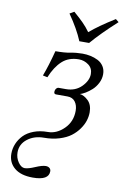

<svg xmlns="http://www.w3.org/2000/svg" viewBox="-95 -699 627 974"><g transform="rotate(10 218.5 -211.5)"><path d="M17.1 120.1Q17.1 93.8 27.3 69.1Q37.6 44.4 56.9 24.4Q76.2 4.4 108.2 -7.8Q140.1 -20 180.2 -20Q225.6 -20 263.2 -57.1Q300.8 -94.2 300.8 -149.9Q300.8 -178.2 287.1 -196.5Q273.4 -214.8 247.1 -214.8H188Q176.3 -214.8 177.7 -228.8Q179.2 -242.7 189.5 -248.5Q192.4 -250 195.8 -250H232.9Q281.7 -250 313 -281.7Q344.2 -313.5 344.2 -347.2Q344.2 -377 321.8 -393.6Q299.3 -410.2 272 -410.2Q219.7 -410.2 186.3 -379.6Q152.8 -349.1 129.9 -293L106 -297.9Q126.5 -351.6 147 -430.2Q194.8 -430.2 223.9 -436Q252.9 -441.9 285.2 -441.9Q306.2 -441.9 326.2 -437.7Q346.2 -433.6 364.7 -424.3Q383.3 -415 394.5 -397.7Q405.8 -380.4 405.8 -356.9Q405.8 -333 394.5 -311Q383.3 -289.1 366.9 -274.4Q350.6 -259.8 335 -250.5Q319.3 -241.2 307.1 -237.8Q328.1 -235.8 350.1 -214.8Q372.1 -193.8 372.1 -154.8Q372.1 -133.8 365.2 -111.8Q358.4 -89.8 342.5 -67.4Q326.7 -44.9 303.5 -27.3Q280.3 -9.8 244.6 1.2Q209 12.2 166 12.2Q116.2 12.2 81.5 39.1Q46.9 65.9 46.9 107.9Q46.9 136.2 62.5 158.7Q78.1 181.2 96.2 181.2Q114.3 181.2 148.2 166.5Q182.1 151.9 200.2 151.9Q212.4 151.9 219.7 158Q227.1 164.1 227.1 174.8Q227.1 221.2 145 221.2Q83.5 221.2 50.3 193.6Q17.1 166 17.1 120.1ZM257.8 -501Q233.4 -560.5 184.1 -630.9L207 -644Q237.3 -617.7 256.8 -598.1Q276.4 -578.6 293.9 -554.2Q340.8 -594.2 420.9 -644L437 -630.9Q356 -557.1 308.1 -501Z"/></g></svg>

Font: Common Serif
Style: Italic
Weight: 400
Italic angle: -12°
Designer: Philipp H. Poll, Khaled Hosny
Foundry: Stefan Peev, Context Ltd.
Version: Version 1.026